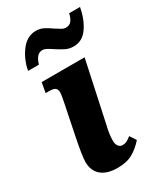

<svg xmlns="http://www.w3.org/2000/svg" viewBox="-194 -845 800 933"><g transform="rotate(-30 206.5 -378.0)"><path d="M59 -93Q59 -127 81 -234L113 -391Q122 -434 122 -448Q122 -465 112.5 -472.5Q103 -480 78 -480H59L69 -536H310L240 -210Q232 -176 229 -156Q226 -136 226 -116Q226 -97 234.5 -85.5Q243 -74 257 -74Q270 -74 279.5 -78.5Q289 -83 306 -96L329 -61Q300 -28 266.5 -9Q233 10 181 10Q122 10 90.5 -17Q59 -44 59 -93ZM202 -644Q183 -657 171.5 -663Q160 -669 149 -669Q130 -669 118 -654Q106 -639 100 -616H39Q50 -675 84 -720Q118 -765 167 -766Q191 -766 209.5 -757Q228 -748 253 -730Q273 -717 283 -711.5Q293 -706 304 -706Q325 -706 336 -720.5Q347 -735 352 -759H413Q402 -697 371.5 -652.5Q341 -608 292 -608Q267 -608 247.5 -617.5Q228 -627 202 -644Z"/></g></svg>

Font: Noto Serif NarrowExtraBold
Style: Italic
Weight: 800
Width: 4
Italic angle: -12°
Designer: Monotype Design Team
Foundry: Monotype Imaging Inc.
Version: Version 1.001